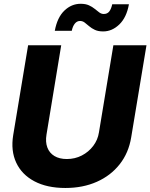

<svg xmlns="http://www.w3.org/2000/svg" viewBox="-20 -962 778 994"><path d="M318.4 11.2Q223.6 11.2 158.2 -23.4Q92.8 -58.1 64 -119.9Q35.2 -181.6 48.3 -262.2L125.5 -727.5H296.9L220.7 -265.1Q214.4 -227.1 225.1 -198.5Q235.8 -169.9 261.7 -154.3Q287.6 -138.7 325.7 -138.7Q368.2 -138.7 403.6 -157Q439 -175.3 462.6 -206.5Q486.3 -237.8 492.2 -276.4L566.9 -727.5H738.3L659.2 -251Q646 -170.4 599.6 -111.6Q553.2 -52.7 481.2 -20.8Q409.2 11.2 318.4 11.2ZM514.2 -799.3Q488.3 -799.3 471.2 -807.4Q454.1 -815.4 441.4 -826.4Q428.7 -837.4 418 -845.5Q407.2 -853.5 394.5 -853.5Q378.4 -853.5 367.4 -839.8Q356.4 -826.2 351.6 -802.7H263.7Q276.4 -871.6 313.2 -907Q350.1 -942.4 397.5 -942.4Q422.9 -942.4 440.2 -934.6Q457.5 -926.8 470.2 -916.3Q482.9 -905.8 493.9 -897.7Q504.9 -889.6 517.1 -889.6Q535.6 -889.6 545.7 -902.6Q555.7 -915.5 561 -939.9H647.5Q635.3 -871.6 597.7 -835.4Q560.1 -799.3 514.2 -799.3Z"/></svg>

Font: Inter 28pt ExtraBold
Style: Italic
Weight: 800
Italic angle: -9.3988°
Designer: Rasmus Andersson
Foundry: rsms
Version: Version 4.001;git-66647c0bb